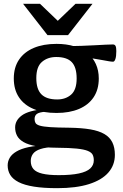

<svg xmlns="http://www.w3.org/2000/svg" viewBox="-20 -747 643 1002"><path d="M278.5 235Q207 235 157.2 227Q107.5 219 77.2 203.5Q47 188 33.5 166Q20 144 20 116Q20 95 30.8 76.5Q41.5 58 65.5 43.8Q89.5 29.5 128.2 21Q167 12.5 223.5 11.5L267.5 11V20Q219 21.5 191.2 30.8Q163.5 40 152 56Q140.5 72 140.5 93Q140.5 119 154.5 135.2Q168.5 151.5 200.8 159.2Q233 167 286.5 167Q351.5 167 392 158.2Q432.5 149.5 451 132.2Q469.5 115 469.5 89.5Q469.5 72.5 463.5 60.5Q457.5 48.5 438.2 40.5Q419 32.5 380.8 28.5Q342.5 24.5 277.5 24Q212.5 23.5 170 16Q127.5 8.5 103.2 -5.5Q79 -19.5 69 -38.8Q59 -58 59 -82Q59 -119 94.2 -144.8Q129.5 -170.5 211.5 -177.5L215 -163.5Q186 -161.5 173.2 -153Q160.5 -144.5 160.5 -125.5Q160.5 -113.5 165.5 -105Q170.5 -96.5 188 -91.2Q205.5 -86 242.2 -83.5Q279 -81 342.5 -80.5Q406.5 -79.5 451.5 -71.8Q496.5 -64 524.8 -47.5Q553 -31 566.2 -4.2Q579.5 22.5 579.5 61Q579.5 114.5 545.5 153.5Q511.5 192.5 444.5 213.8Q377.5 235 278.5 235ZM275 -157.5Q204.5 -157.5 154.8 -178.5Q105 -199.5 78.5 -239.8Q52 -280 52 -337.5Q52 -395 79 -435.2Q106 -475.5 156 -496.8Q206 -518 275 -518Q326.5 -518 367.2 -505.5Q408 -493 436.5 -469.8Q465 -446.5 480.2 -413Q495.5 -379.5 495.5 -337.5Q495.5 -280 468.8 -239.8Q442 -199.5 392.5 -178.5Q343 -157.5 275 -157.5ZM278.5 -228Q322.5 -228 351.2 -253.2Q380 -278.5 380 -337.5Q380 -396 354.5 -422.8Q329 -449.5 273.5 -449.5Q229 -449.5 199.2 -424.2Q169.5 -399 169.5 -339.5Q169.5 -281.5 196 -254.8Q222.5 -228 278.5 -228ZM363 -458 337.5 -507Q371 -506.5 406.2 -507.8Q441.5 -509 473.8 -510.8Q506 -512.5 531 -513.8Q556 -515 569 -515Q579 -515 583 -507.2Q587 -499.5 587 -480.5Q587 -453 582.2 -439Q577.5 -425 570 -425Q562 -425 549 -427.2Q536 -429.5 513.8 -433.5Q491.5 -437.5 455 -443.5Q418.5 -449.5 363 -458ZM297 -623.5H266L374 -727H462.5L335 -563.5H228L100.5 -727H189Z"/></svg>

Font: Newsreader 7pt Medium
Style: Regular
Weight: 500
Designer: Hugues Gentile
Foundry: Production Type
Version: Version 1.003